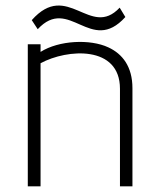

<svg xmlns="http://www.w3.org/2000/svg" viewBox="-20 -657 522 677"><path d="M78 -501V0H123V-434C217 -485 403 -498 403 -344V0H447V-346C447 -422 412 -467 362 -490C298 -520 188 -515 123 -474V-501ZM113 -554C224 -674 300 -462 422 -597L402 -630C298 -519 218 -728 92 -586Z"/></svg>

Font: Advent Pro
Style: Light
Weight: 300
Designer: Andreas Kalpakidis
Foundry: Andreas Kalpakidis
Version: Version 2.002 2007